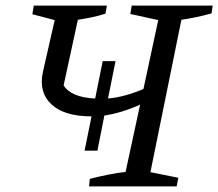

<svg xmlns="http://www.w3.org/2000/svg" viewBox="-20 -668 782 688"><path d="M299 0 302 -27Q336 -36 369.5 -42.5Q403 -49 430 -52L482 -293Q415 -263 354 -254L329 -128H283L308 -251Q212 -251 165.5 -293Q119 -335 133 -407L176 -596L96 -617L101 -648H363L358 -619Q333 -611 308.5 -606Q284 -601 259 -597L208 -362Q235 -319 321 -315L348 -449H394L367 -315Q425 -320 494 -349L547 -596L447 -618L452 -648H742L738 -620Q709 -612 682.5 -606.5Q656 -601 630 -597L519 -51L619 -31L613 0Z"/></svg>

Font: Piazzolla SC
Style: Italic
Weight: 400
Italic angle: -11.3°
Designer: Juan Pablo del Peral
Foundry: Huerta Tipografica
Version: Version 1.330